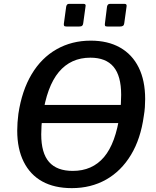

<svg xmlns="http://www.w3.org/2000/svg" viewBox="-20 -974 806 992"><path d="M422 -941 410 -854Q409 -845 404.5 -841Q400 -837 389 -837H324Q314 -837 311.5 -840.5Q309 -844 310 -852L322 -940Q325 -954 336 -954H412Q425 -954 422 -941ZM634 -941 622 -854Q621 -845 616 -841Q611 -837 600 -837H535Q525 -837 523 -840.5Q521 -844 522 -852L533 -940Q536 -954 548 -954H624Q636 -954 634 -941ZM634 -338H146V-432H634ZM351 -2Q261 -2 198.5 -36.5Q136 -71 102.5 -138Q69 -205 69 -299Q69 -319 70.5 -341Q72 -363 75 -386Q93 -506 143.5 -590.5Q194 -675 272.5 -719.5Q351 -764 449 -764Q537 -764 600 -728.5Q663 -693 696.5 -625.5Q730 -558 730 -462Q730 -442 728.5 -420Q727 -398 723 -375Q707 -257 656.5 -173.5Q606 -90 528 -46Q450 -2 351 -2ZM356 -91Q457 -91 517.5 -162.5Q578 -234 599 -385Q603 -413 604.5 -438Q606 -463 606 -484Q606 -582 566.5 -629Q527 -676 447 -676Q346 -676 284 -602Q222 -528 200 -374Q196 -348 194.5 -324Q193 -300 193 -280Q193 -183 233.5 -137Q274 -91 356 -91Z"/></svg>

Font: Libre Franklin Medium
Style: Italic
Weight: 500
Italic angle: -8°
Designer: Pablo Impallari, Rodrigo Fuenzalida, Nhung Nguyen
Foundry: Impallari Type
Version: Version 3.000